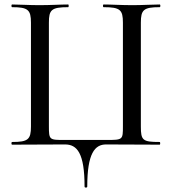

<svg xmlns="http://www.w3.org/2000/svg" viewBox="-20 -645 767 856"><path d="M357 187C357 193 369 193 369 187C369 38 403 -1 453 -1L692 0C695 0 695 -12 692 -12C616 -12 608 -19 608 -81V-544C608 -601 620 -613 692 -613C696 -613 696 -625 692 -625C659 -625 617 -622 571 -622C520 -622 477 -625 442 -625C438 -625 438 -613 442 -613C516 -613 528 -601 528 -544V-83C528 -22 528 -21 455 -21H268C200 -21 198 -21 198 -83V-544C198 -601 209 -613 284 -613C287 -613 287 -625 284 -625C249 -625 206 -622 155 -622C109 -622 67 -625 34 -625C30 -625 30 -613 34 -613C105 -613 118 -601 118 -544V-81C118 -23 105 -12 34 -12C30 -12 30 0 34 0L270 -1C324 -1 357 38 357 187Z"/></svg>

Font: Cormorant Infant Book
Style: Regular
Weight: 500
Designer: Christian Thalmann (Catharsis Fonts)
Version: Version 1.000;PS 002.000;hotconv 1.0.88;makeotf.lib2.5.64775